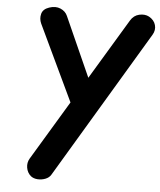

<svg xmlns="http://www.w3.org/2000/svg" viewBox="-64 -1059 927 1113"><g transform="rotate(5 399.5 -502.0)"><path d="M157 -14.5Q135.5 -33 130.8 -62Q126 -91 140.5 -115.5L348 -460.5L139 -901Q126.5 -928.5 133.8 -957Q141 -985.5 177 -997.5Q213.5 -1010 242.8 -997.5Q272 -985 283.5 -958.5L438.5 -612L650 -963.5Q668.5 -994.5 701 -1001.8Q733.5 -1009 758 -996Q788.5 -979 796.5 -950Q804.5 -921 788 -893.5L274.5 -34Q264 -16 242 -7.5Q220 1 196.5 -0.5Q173 -2 157 -14.5Z"/></g></svg>

Font: Edu NSW ACT Cursive
Style: Regular
Weight: 400
Designer: Tina and Corey Anderson, Eben Sorkin, Mirko Velimirovic
Foundry: Sorkin Type Co.
Version: Version 2.000